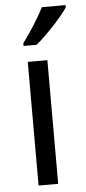

<svg xmlns="http://www.w3.org/2000/svg" viewBox="-55 -798 371 829"><g transform="rotate(-5 131.0 -383.0)"><path d="M262 -756V-766H159C137 -721 98 -661 66 -618V-606H122C167 -642 237 -718 262 -756ZM163 0V-536H78V0Z"/></g></svg>

Font: Noto Sans Bengali UI SemiCondensed
Style: Regular
Weight: 400
Width: 4
Designer: Jelle Bosma - Monotype Design Team
Foundry: Monotype Imaging Inc.
Version: Version 2.003